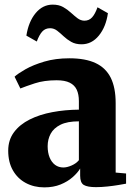

<svg xmlns="http://www.w3.org/2000/svg" viewBox="-20 -799 580 830"><path d="M171.5 11Q127 11 91.5 -8Q56 -27 35.8 -62.5Q15.5 -98 15.5 -147.5Q15.5 -194 40.5 -227.5Q65.5 -261 108.5 -282.5Q151.5 -304 206.2 -314.2Q261 -324.5 321 -325V-362Q321 -391 311.8 -411Q302.5 -431 281.5 -441.5Q260.5 -452 224.5 -452Q171 -452 130.5 -438.8Q90 -425.5 68 -416.5L43 -467.5Q57.5 -481 90.5 -499.8Q123.5 -518.5 171.8 -532.8Q220 -547 279.5 -547Q349.5 -547 393.5 -526.2Q437.5 -505.5 458.8 -462.8Q480 -420 480 -353V-53L525 -49V-5Q514 -3 492 0.8Q470 4.5 444.2 7.2Q418.5 10 395 10Q358 10 342.2 0.5Q326.5 -9 326.5 -39.5V-70.5Q316 -52.5 294.2 -33.2Q272.5 -14 241.8 -1.5Q211 11 171.5 11ZM254 -75Q269.5 -75 289.2 -83.5Q309 -92 321 -106.5V-274.5Q271 -274.5 241.5 -259.8Q212 -245 199 -220.8Q186 -196.5 186 -167Q186 -139 194.5 -118.2Q203 -97.5 218.2 -86.2Q233.5 -75 254 -75ZM94 -645Q103.5 -705.5 134 -742.2Q164.5 -779 208 -779Q234.5 -779 253 -768.5Q271.5 -758 286.5 -744.2Q301.5 -730.5 315 -720.2Q328.5 -710 344.5 -709.5Q365 -709.5 378 -723.8Q391 -738 401.5 -767.5L446.5 -742Q438 -682.5 407.2 -645Q376.5 -607.5 332.5 -607.5Q306.5 -607.5 288 -618Q269.5 -628.5 255 -642.2Q240.5 -656 226.8 -666.5Q213 -677 196.5 -677Q176 -677 163 -663Q150 -649 139 -619.5Z"/></svg>

Font: Merriweather 72pt Black
Style: Regular
Weight: 900
Version: Version 2.100